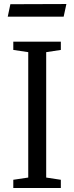

<svg xmlns="http://www.w3.org/2000/svg" viewBox="-20 -946 373 966"><path d="M46.9 -736.3H286.1V-694.8L212.4 -683.6V-52.7L286.1 -41.5V0H46.9V-41.5L122.1 -52.7V-683.6L46.9 -694.8ZM32.2 -924.8 314 -925.8 300.3 -862.3H19Z"/></svg>

Font: Habibi
Style: Regular
Weight: 400
Designer: Magnus Gaarde
Foundry: Magnus Gaarde
Version: Version 1.001